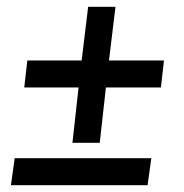

<svg xmlns="http://www.w3.org/2000/svg" viewBox="-20 -552 540 562"><path d="M192 -134 210 -296H51L60 -375H219L238 -532H318L299 -375H460L451 -296H290L272 -134ZM12 -10 23 -89H423L412 -10Z"/></svg>

Font: Faustina Light
Style: Bold Italic
Weight: 700
Italic angle: -8°
Version: Version 1.200